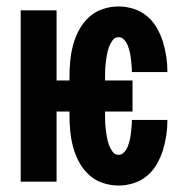

<svg xmlns="http://www.w3.org/2000/svg" viewBox="-20 -562 590 594"><path d="M347 12Q322 12 298 4Q274 -4 255.5 -21Q237 -38 225 -60Q213 -82 206.5 -106Q200 -130 197.5 -155Q195 -180 195 -205V-217H155V0H44V-530H155V-313H195V-325Q195 -350 197.5 -375Q200 -400 206.5 -424Q213 -448 225 -470Q237 -492 255.5 -509Q274 -526 298 -534Q322 -542 347 -542Q371 -542 394 -534.5Q417 -527 435 -512Q453 -497 465 -476Q477 -455 484 -432.5Q491 -410 494.5 -386.5Q498 -363 498 -339H388Q388 -350 387 -360Q386 -370 385 -380.5Q384 -391 381.5 -401Q379 -411 375.5 -420.5Q372 -430 364.5 -438.5Q357 -447 347 -447Q335 -447 328 -437Q321 -427 317 -416Q313 -405 311 -394Q309 -383 307.5 -371.5Q306 -360 305.5 -348.5Q305 -337 305 -325V-313H390V-217H305V-205Q305 -193 305.5 -181.5Q306 -170 307.5 -158.5Q309 -147 311 -136Q313 -125 317 -114Q321 -103 328 -93Q335 -83 347 -83Q357 -83 364.5 -91.5Q372 -100 375.5 -109.5Q379 -119 381.5 -129Q384 -139 385 -149.5Q386 -160 387 -170Q388 -180 388 -191H498Q498 -167 494.5 -143.5Q491 -120 484 -97.5Q477 -75 465 -54Q453 -33 435 -18Q417 -3 394 4.5Q371 12 347 12Z"/></svg>

Font: Lode Term
Style: Bold
Weight: 700
Monospace: yes
Designer: Belleve Invis
Foundry: Belleve Invis
Version: Version 29.2.0